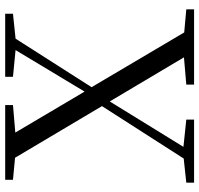

<svg xmlns="http://www.w3.org/2000/svg" viewBox="-34 -734 768 740"><g transform="rotate(-90 350.0 -364.0)"><path d="M424 -698 527 -688 367 -422 209 -689 315 -698V-728H27V-698L112 -690L311 -355L109 -40L16 -30V0H259V-30L154 -41L329 -325L499 -39L394 -30V0H684V-30L595 -38L384 -395L571 -688L667 -698V-728H424Z"/></g></svg>

Font: Source Han Serif KR
Style: Regular
Weight: 400
Designer: Ryoko NISHIZUKA 西塚涼子 (kana & ideographs); Frank Grießhammer (Latin, Greek & Cyrillic); Wenlong ZHANG 张文龙 (bopomofo); San
Foundry: Adobe
Version: Version 2.001;hotconv 1.1.0;makeotfexe 2.6.0